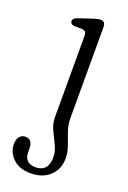

<svg xmlns="http://www.w3.org/2000/svg" viewBox="-166 -482 514 770"><g transform="rotate(20 91.5 -96.5)"><path d="M145 -22Q145 6 154.2 32.5Q163.5 59 173 84.5Q182.5 110 182.5 136Q182.5 183 151.5 211.8Q120.5 240.5 70.5 240.5Q21.5 240.5 -5.5 214.2Q-32.5 188 -32.5 153.5Q-32.5 132 -23 120.8Q-13.5 109.5 1.5 109.5Q32.5 109.5 32.5 150.5V164Q32.5 186 44.2 198.5Q56 211 80.5 211Q134.5 210.5 134.5 149Q134.5 124 122.2 99.2Q110 74.5 97.8 48.8Q85.5 23 85.5 -6V-349Q85.5 -362.5 81.2 -367.8Q77 -373 67 -374L32 -374.5Q16 -377 16 -390Q16 -402 34.5 -408L91 -427Q114 -434.5 124.5 -434.5Q145 -434.5 145 -411.5Z"/></g></svg>

Font: Fraunces 144pt SuperSoft Light
Style: Regular
Weight: 300
Version: Version 1.000;[0bf87f6ff]